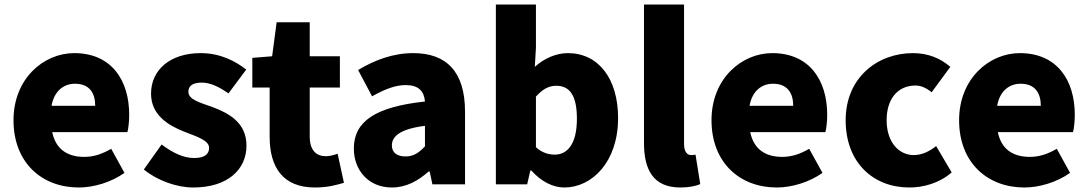

<svg xmlns="http://www.w3.org/2000/svg" viewBox="-20 -819 4837 853"><path d="M330 14C396 14 474 -9 533 -51L474 -158C433 -134 395 -122 354 -122C282 -122 228 -154 212 -232H546C550 -246 554 -277 554 -309C554 -464 474 -583 310 -583C173 -583 40 -469 40 -285C40 -96 166 14 330 14ZM209 -349C221 -416 264 -447 313 -447C378 -447 403 -405 403 -349Z M838 14C993 14 1075 -67 1075 -172C1075 -275 996 -316 925 -343C866 -364 817 -377 817 -411C817 -438 836 -452 877 -452C914 -452 954 -433 995 -404L1074 -510C1026 -547 960 -583 871 -583C738 -583 651 -510 651 -403C651 -308 728 -262 796 -235C854 -212 909 -196 909 -162C909 -134 889 -117 842 -117C797 -117 750 -138 698 -177L619 -66C677 -18 764 14 838 14Z M1379 14C1437 14 1478 2 1508 -7L1480 -136C1466 -131 1446 -125 1428 -125C1386 -125 1356 -150 1356 -213V-430H1490V-569H1356V-720H1209L1189 -569L1101 -562V-430H1178V-211C1178 -77 1236 14 1379 14Z M1721 14C1784 14 1837 -15 1884 -57H1889L1901 0H2046V-323C2046 -501 1963 -583 1816 -583C1727 -583 1646 -553 1571 -508L1633 -391C1690 -423 1737 -441 1782 -441C1840 -441 1864 -414 1868 -368C1646 -344 1552 -279 1552 -159C1552 -64 1616 14 1721 14ZM1782 -124C1745 -124 1721 -140 1721 -173C1721 -213 1757 -246 1868 -260V-169C1842 -141 1818 -124 1782 -124Z M2487 14C2609 14 2726 -98 2726 -295C2726 -469 2639 -583 2503 -583C2451 -583 2398 -560 2356 -522L2361 -607V-799H2183V0H2322L2336 -61H2341C2385 -12 2437 14 2487 14ZM2445 -132C2418 -132 2388 -140 2361 -165V-390C2391 -423 2418 -438 2451 -438C2514 -438 2543 -391 2543 -291C2543 -177 2499 -132 2445 -132Z M3003 14C3043 14 3072 7 3091 -1L3070 -132C3060 -130 3056 -130 3050 -130C3036 -130 3019 -141 3019 -179V-799H2841V-185C2841 -66 2881 14 3003 14Z M3431 14C3497 14 3575 -9 3634 -51L3575 -158C3534 -134 3496 -122 3455 -122C3383 -122 3329 -154 3313 -232H3647C3651 -246 3655 -277 3655 -309C3655 -464 3575 -583 3411 -583C3274 -583 3141 -469 3141 -285C3141 -96 3267 14 3431 14ZM3310 -349C3322 -416 3365 -447 3414 -447C3479 -447 3504 -405 3504 -349Z M4020 14C4080 14 4152 -4 4208 -53L4139 -170C4110 -147 4076 -130 4040 -130C3971 -130 3919 -190 3919 -285C3919 -379 3968 -439 4047 -439C4071 -439 4093 -430 4119 -409L4202 -522C4159 -559 4105 -583 4036 -583C3877 -583 3737 -473 3737 -285C3737 -96 3860 14 4020 14Z M4531 14C4597 14 4675 -9 4734 -51L4675 -158C4634 -134 4596 -122 4555 -122C4483 -122 4429 -154 4413 -232H4747C4751 -246 4755 -277 4755 -309C4755 -464 4675 -583 4511 -583C4374 -583 4241 -469 4241 -285C4241 -96 4367 14 4531 14ZM4410 -349C4422 -416 4465 -447 4514 -447C4579 -447 4604 -405 4604 -349Z"/></svg>

Font: Source Han Sans HK Heavy
Style: Regular
Weight: 900
Designer: Ryoko NISHIZUKA 西塚涼子 (kana, bopomofo & ideographs); Paul D. Hunt (Latin, Greek & Cyrillic); Sandoll Communications 산돌커뮤니
Foundry: Adobe
Version: Version 2.000;hotconv 1.0.107;makeotfexe 2.5.65593